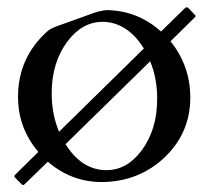

<svg xmlns="http://www.w3.org/2000/svg" viewBox="-20 -495 581 535"><path d="M22 -7.8 86.9 -71.8Q30.3 -138.2 30.3 -224.1V-227.1Q30.8 -334 110.8 -406.7Q120.1 -415.5 138.4 -421.9Q156.7 -428.2 192.9 -441.4Q214.4 -449.2 240.2 -458.5Q264.6 -466.8 280.3 -466.8H281.7Q365.7 -463.9 428.7 -407.2L496.1 -473.1Q498 -474.6 500 -474.6Q502.4 -474.6 504.4 -473.1L522.5 -454.1Q524.9 -452.1 524.9 -450.2Q524.9 -448.2 522.5 -446.3L455.1 -379.9Q508.8 -313.5 510.3 -227.1V-224.1Q510.3 -126.5 441.4 -59.1Q371.1 9.3 270 12.2H263.2Q179.2 12.2 113.3 -44.4L48.3 18.6Q46.4 20.5 44.4 20.5Q42.5 20.5 40.5 18.6L22 0Q20 -2 20 -3.9Q20 -5.9 22 -7.8ZM144.5 -127.9 380.9 -359.9Q336.9 -430.2 271.5 -434.1H265.6Q208.5 -434.1 167.5 -378.9Q124 -320.3 124 -234.9Q124 -177.2 144.5 -127.9ZM398.4 -324.2 162.6 -93.3Q205.6 -24.4 270.5 -21H277.3Q334 -21 375 -76.2Q418 -134.3 418 -219.7Q418 -276.9 398.4 -324.2Z"/></svg>

Font: Caudex
Style: Regular
Weight: 400
Version: Version 1.01